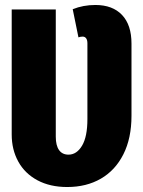

<svg xmlns="http://www.w3.org/2000/svg" viewBox="-20 -733 576 771"><path d="M508 -558V-268Q508 -178 475.5 -113.5Q443 -49 385 -15.5Q327 18 250 18Q181 18 130.5 -9Q80 -36 53.5 -84Q27 -132 27 -193V-695H204V-184Q204 -149 217 -130.5Q230 -112 255 -112Q288 -112 309.5 -148Q331 -184 331 -255V-559Q331 -572 326 -579Q321 -586 312 -586Q303 -586 295 -583L272 -696Q314 -713 363 -713Q432 -713 470 -673Q508 -633 508 -558Z"/></svg>

Font: Fira Sans Compressed ExtraBold
Style: Regular
Weight: 800
Width: 1
Designer: bBox Type GmbH & Carrois Corporate GbR & Edenspiekermann AG
Foundry: bBox Type GmbH & Carrois Corporate GbR & Edenspiekermann AG
Version: Version 4.301